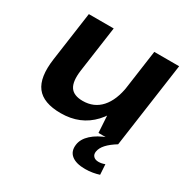

<svg xmlns="http://www.w3.org/2000/svg" viewBox="-167 -694 1042 1057"><g transform="rotate(30 354.0 -165.5)"><path d="M218 -249Q208 -176 230 -142.5Q252 -109 310 -109Q381 -109 425.5 -158.5Q470 -208 484 -301L551 -381L541 -312Q519 -157 441 -73.5Q363 10 239 10Q128 10 84 -47.5Q40 -105 57 -227L101 -540H259ZM599 0H474L464 -162L517 -540H675ZM509 209Q451 209 422 185.5Q393 162 399 118Q404 80 439 48Q474 16 532 -5L599 0Q560 24 538.5 47.5Q517 71 513 96Q510 115 521 126.5Q532 138 553 138Q573 138 593 130L597 195Q579 201 556 205Q533 209 509 209Z"/></g></svg>

Font: Pathway Extreme 28pt
Style: Bold Italic
Weight: 700
Italic angle: -8°
Designer: Eduardo Rodriguez Tunni
Foundry: Eduardo Rodriguez Tunni
Version: Version 1.001;gftools[0.9.26]